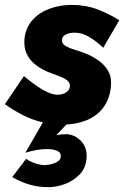

<svg xmlns="http://www.w3.org/2000/svg" viewBox="-21 -490 509 787"><path d="M77 -178 -1 -63Q34 -38 71 -19Q108 0 149.5 10.5Q191 21 238 21Q291 20 332.5 3.5Q374 -13 400.5 -46.5Q427 -80 433 -130Q438 -169 424.5 -195Q411 -221 385.5 -240Q360 -259 329 -271Q309 -279 285.5 -286Q262 -293 246 -303Q230 -313 234 -331Q236 -343 251 -349.5Q266 -356 283 -356Q313 -357 344.5 -338.5Q376 -320 402 -294L468 -407Q425 -434 377.5 -452Q330 -470 273 -470Q226 -470 184 -455Q142 -440 114.5 -410.5Q87 -381 80 -338Q75 -298 88.5 -269.5Q102 -241 128 -222Q154 -203 186 -191Q204 -184 223.5 -177Q243 -170 255.5 -159.5Q268 -149 265 -133Q264 -124 257 -117Q250 -110 241 -106.5Q232 -103 222 -102Q204 -100 181.5 -109Q159 -118 133 -135.5Q107 -153 77 -178ZM199 -65 83 136Q109 128 134.5 124Q160 120 175 121Q185 121 198 123.5Q211 126 220 132.5Q229 139 228 151Q228 163 217.5 170.5Q207 178 192.5 182Q178 186 164 187Q148 187 126.5 180.5Q105 174 86 161L29 236Q66 257 103 267.5Q140 278 183 277Q216 276 248.5 263Q281 250 305 225.5Q329 201 333 165Q339 119 313 90Q287 61 250 60Q240 60 230 61Q220 62 210 64L327 -60Z"/></svg>

Font: Jost ExtraBold
Style: Italic
Weight: 800
Italic angle: -5°
Version: Version 3.710